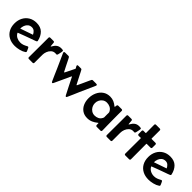

<svg xmlns="http://www.w3.org/2000/svg" viewBox="219 -1721 2816 2816"><g transform="rotate(45 1627.5 -313.0)"><path d="M264.2 11.7Q192.9 11.7 139.9 -16.6Q86.9 -44.9 57.6 -97.2Q28.3 -149.4 28.3 -221.2Q28.3 -288.1 56.2 -341.3Q84 -394.5 134.8 -425.5Q185.5 -456.5 253.9 -456.5Q338.4 -456.5 386.5 -409.2Q434.6 -361.8 451.7 -283.2Q452.1 -281.7 452.1 -278.3Q452.1 -271 448.5 -267.3Q444.8 -263.7 439 -261.2Q422.4 -253.4 403.8 -247.6Q385.3 -241.7 367.7 -234.9Q316.4 -215.8 264.6 -197.5Q212.9 -179.2 162.1 -158.7Q158.2 -156.7 158.2 -153.8Q158.2 -152.3 159.2 -150.4Q178.7 -115.2 212.9 -98.1Q247.1 -81.1 286.1 -81.1Q316.9 -81.1 343.5 -90.8Q370.1 -100.6 396 -115.2Q399.4 -117.2 402.8 -118.7Q406.2 -120.1 409.7 -120.1Q416.5 -120.1 420.2 -116Q423.8 -111.8 426.3 -106.4Q428.2 -103 433.8 -91.1Q439.5 -79.1 444.6 -67.1Q449.7 -55.2 449.7 -51.8Q449.7 -46.4 446.8 -43Q443.8 -39.6 439.9 -36.6Q405.3 -12.7 355.7 -0.5Q306.2 11.7 264.2 11.7ZM141.6 -226.1Q190.9 -243.2 240.2 -260.3Q289.6 -277.3 338.4 -294.4Q326.2 -321.3 304.4 -341.3Q282.7 -361.3 251 -361.3Q213.9 -361.3 189.5 -341.3Q165 -321.3 153.3 -290.3Q141.6 -259.3 141.6 -226.1Z M615.2 -442.9Q633.8 -442.9 635.3 -424.8L640.1 -369.1Q640.1 -368.7 641.1 -362.1Q642.1 -355.5 644.5 -355.5Q647 -355.5 649.7 -360.8Q652.3 -366.2 652.8 -367.2Q672.9 -404.8 701.7 -426.3Q730.5 -447.8 774.4 -447.8Q784.7 -447.8 800.5 -446Q816.4 -444.3 816.4 -429.7Q816.4 -422.4 813.5 -406.7Q810.5 -391.1 806.9 -375.2Q803.2 -359.4 801.3 -351.1Q799.3 -342.8 795.2 -338.1Q791 -333.5 781.2 -333.5Q776.4 -333.5 771.7 -334.2Q767.1 -335 761.7 -335Q723.1 -335 696.8 -310.8Q670.4 -286.6 657.2 -251.5Q644 -216.3 644 -182.1V-20Q644 0 624 0H548.3Q528.3 0 528.3 -20.5Q528.3 -96.2 529.1 -171.6Q529.8 -247.1 529.8 -322.3V-422.9Q529.8 -442.9 549.8 -442.9Z M1131.8 -442.9H1186Q1197.3 -442.9 1203.6 -432.1Q1211.9 -418.5 1219.2 -402.8Q1226.6 -387.2 1234.4 -372.6Q1252.9 -336.9 1271.2 -300.8Q1289.6 -264.6 1308.6 -228.5Q1311.5 -223.1 1314 -223.1Q1316.9 -223.1 1319.3 -228.5Q1336.9 -264.2 1353 -300.5Q1369.1 -336.9 1385.7 -372.6Q1392.6 -386.7 1399.2 -402.3Q1405.8 -418 1413.6 -431.6Q1420.4 -442.9 1431.6 -442.9H1500.5Q1507.3 -442.9 1514.9 -440.4Q1522.5 -438 1522.5 -429.2Q1522.5 -425.3 1521.2 -421.6Q1520 -418 1518.6 -414.6Q1493.2 -356 1466.8 -297.9Q1440.4 -239.7 1414.6 -181.2Q1396.5 -139.2 1378.4 -96.7Q1360.4 -54.2 1340.8 -12.2Q1338.9 -7.3 1334.5 0Q1330.1 7.3 1323.2 7.3Q1316.9 7.3 1312.3 0.2Q1307.6 -6.8 1305.2 -11.2Q1272 -72.3 1241.9 -135Q1211.9 -197.8 1179.7 -259.3Q1179.2 -260.7 1177.7 -262.9Q1176.3 -265.1 1174.3 -265.1Q1172.4 -265.1 1170.9 -262.9Q1169.4 -260.7 1168.5 -259.3Q1138.7 -198.7 1111.8 -136.2Q1085 -73.7 1054.7 -13.2Q1052.7 -8.3 1048.1 -1Q1043.5 6.3 1036.6 6.3Q1030.3 6.3 1025.6 -1.2Q1021 -8.8 1018.6 -13.7Q997.6 -58.6 978.3 -104.2Q959 -149.9 939 -194.8Q914.6 -250 889.6 -304.9Q864.7 -359.9 840.3 -414.6Q838.9 -418 837.6 -421.6Q836.4 -425.3 836.4 -429.2Q836.4 -438 844 -440.4Q851.6 -442.9 858.4 -442.9H927.2Q938.5 -442.9 944.8 -432.1Q952.1 -419.9 958.7 -406.5Q965.3 -393.1 971.7 -380.4Q990.2 -343.3 1008.8 -305.9Q1027.3 -268.6 1046.9 -231.9Q1049.8 -226.6 1052.2 -226.6Q1055.2 -226.6 1057.6 -231.9Q1059.6 -235.8 1067.9 -252.2Q1076.2 -268.6 1086.9 -290.5Q1097.7 -312.5 1108.2 -333.7Q1118.7 -355 1125.7 -369.1Q1132.8 -383.3 1132.8 -383.8Q1132.8 -387.2 1127.2 -395.8Q1121.6 -404.3 1116.2 -414.1Q1110.8 -423.8 1110.8 -430.2Q1110.8 -438.5 1118.2 -440.7Q1125.5 -442.9 1131.8 -442.9Z M1765.1 9.3Q1701.7 9.3 1658.7 -21Q1615.7 -51.3 1594 -101.3Q1572.3 -151.4 1572.3 -210V-217.8Q1573.2 -279.3 1597.9 -333.5Q1622.6 -387.7 1669.4 -421.1Q1716.3 -454.6 1782.7 -454.6Q1823.7 -454.6 1859.1 -439.2Q1894.5 -423.8 1925.3 -397.5Q1928.7 -394 1931.2 -394Q1937 -394 1936.8 -406.2Q1936.5 -418.5 1940.2 -430.7Q1943.8 -442.9 1959.5 -442.9H2028.3Q2048.3 -442.9 2048.3 -422.9Q2048.3 -401.9 2048.1 -380.9Q2047.9 -359.9 2047.9 -338.9Q2047.9 -285.2 2048.6 -231Q2049.3 -176.8 2049.8 -123Q2050.3 -97.7 2051 -72Q2051.8 -46.4 2051.8 -20.5Q2051.8 0 2031.7 0H1955.1Q1941.9 0 1938 -8.5Q1934.1 -17.1 1934.6 -28.8Q1935.1 -40.5 1934.6 -49.8Q1934.6 -51.3 1934.1 -54.7Q1933.6 -58.1 1931.2 -58.1Q1929.2 -58.1 1927.5 -56.6Q1925.8 -55.2 1924.3 -54.2Q1890.1 -25.4 1850.6 -8.1Q1811 9.3 1765.1 9.3ZM1814.9 -94.7Q1849.6 -94.7 1879.2 -109.1Q1908.7 -123.5 1925.3 -154.8Q1926.3 -156.7 1929.9 -164.8Q1933.6 -172.9 1933.6 -174.8Q1933.6 -191.9 1933.3 -209Q1933.1 -226.1 1933.1 -242.7Q1933.1 -250.5 1933.6 -260Q1934.1 -269.5 1933.1 -276.9Q1932.6 -280.3 1929.4 -287.1Q1926.3 -293.9 1924.8 -296.9Q1907.7 -327.6 1876.5 -342.8Q1845.2 -357.9 1811 -357.9Q1774.9 -357.9 1747.6 -339.8Q1720.2 -321.8 1704.8 -292.2Q1689.5 -262.7 1689.5 -227.5Q1689.5 -192.4 1705.6 -162.1Q1721.7 -131.8 1750.2 -113.3Q1778.8 -94.7 1814.9 -94.7Z M2231.4 -442.9Q2250 -442.9 2251.5 -424.8L2256.3 -369.1Q2256.3 -368.7 2257.3 -362.1Q2258.3 -355.5 2260.7 -355.5Q2263.2 -355.5 2265.9 -360.8Q2268.6 -366.2 2269 -367.2Q2289.1 -404.8 2317.9 -426.3Q2346.7 -447.8 2390.6 -447.8Q2400.9 -447.8 2416.7 -446Q2432.6 -444.3 2432.6 -429.7Q2432.6 -422.4 2429.7 -406.7Q2426.8 -391.1 2423.1 -375.2Q2419.4 -359.4 2417.5 -351.1Q2415.5 -342.8 2411.4 -338.1Q2407.2 -333.5 2397.5 -333.5Q2392.6 -333.5 2387.9 -334.2Q2383.3 -335 2377.9 -335Q2339.4 -335 2313 -310.8Q2286.6 -286.6 2273.4 -251.5Q2260.3 -216.3 2260.3 -182.1V-20Q2260.3 0 2240.2 0H2164.6Q2144.5 0 2144.5 -20.5Q2144.5 -96.2 2145.3 -171.6Q2146 -247.1 2146 -322.3V-422.9Q2146 -442.9 2166 -442.9Z M2529.8 -449.7Q2529.8 -491.7 2529.3 -533.4Q2528.8 -575.2 2528.8 -616.7Q2528.8 -636.7 2548.8 -636.7H2625.5Q2645.5 -636.7 2645.5 -616.7Q2645.5 -575.2 2645.3 -533.4Q2645 -491.7 2645 -449.7Q2645 -443.8 2651.4 -443.8H2728Q2748 -443.8 2748 -423.8Q2748 -408.7 2747.8 -393.3Q2747.6 -377.9 2747.6 -362.3Q2747.6 -342.3 2727.5 -342.3H2651.4Q2645 -342.3 2645 -336.4Q2645 -257.3 2645.5 -178.2Q2646 -99.1 2646 -20Q2646 0 2626 0H2548.3Q2528.3 0 2528.3 -20Q2528.3 -99.1 2529.1 -178.2Q2529.8 -257.3 2529.8 -336.4Q2529.8 -343.8 2519.5 -343.5Q2509.3 -343.3 2496.1 -341.8Q2482.9 -340.3 2472.7 -343.8Q2462.4 -347.2 2462.4 -362.3V-423.8Q2462.4 -443.8 2482.4 -443.8H2523.4Q2529.8 -443.8 2529.8 -449.7Z M3037.1 11.7Q2965.8 11.7 2912.8 -16.6Q2859.9 -44.9 2830.6 -97.2Q2801.3 -149.4 2801.3 -221.2Q2801.3 -288.1 2829.1 -341.3Q2856.9 -394.5 2907.7 -425.5Q2958.5 -456.5 3026.9 -456.5Q3111.3 -456.5 3159.4 -409.2Q3207.5 -361.8 3224.6 -283.2Q3225.1 -281.7 3225.1 -278.3Q3225.1 -271 3221.4 -267.3Q3217.8 -263.7 3211.9 -261.2Q3195.3 -253.4 3176.8 -247.6Q3158.2 -241.7 3140.6 -234.9Q3089.4 -215.8 3037.6 -197.5Q2985.8 -179.2 2935.1 -158.7Q2931.2 -156.7 2931.2 -153.8Q2931.2 -152.3 2932.1 -150.4Q2951.7 -115.2 2985.8 -98.1Q3020 -81.1 3059.1 -81.1Q3089.8 -81.1 3116.5 -90.8Q3143.1 -100.6 3168.9 -115.2Q3172.4 -117.2 3175.8 -118.7Q3179.2 -120.1 3182.6 -120.1Q3189.5 -120.1 3193.1 -116Q3196.8 -111.8 3199.2 -106.4Q3201.2 -103 3206.8 -91.1Q3212.4 -79.1 3217.5 -67.1Q3222.7 -55.2 3222.7 -51.8Q3222.7 -46.4 3219.7 -43Q3216.8 -39.6 3212.9 -36.6Q3178.2 -12.7 3128.7 -0.5Q3079.1 11.7 3037.1 11.7ZM2914.6 -226.1Q2963.9 -243.2 3013.2 -260.3Q3062.5 -277.3 3111.3 -294.4Q3099.1 -321.3 3077.4 -341.3Q3055.7 -361.3 3023.9 -361.3Q2986.8 -361.3 2962.4 -341.3Q2938 -321.3 2926.3 -290.3Q2914.6 -259.3 2914.6 -226.1Z"/></g></svg>

Font: Belanosima
Style: Regular
Weight: 400
Designer: The DocRepair Project, Santiago Orozco
Foundry: Google
Version: Version 2.000